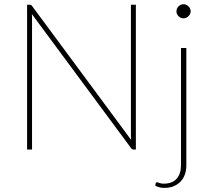

<svg xmlns="http://www.w3.org/2000/svg" viewBox="-20 -726 1018 932"><path d="M639.5 -703V0H628Q621.5 0 617 -6L134.5 -658Q135 -653.5 135.2 -648.8Q135.5 -644 135.5 -640V0H111.5V-703H124Q128 -703 130.5 -701.8Q133 -700.5 136 -696.5L616.5 -47Q616 -51.5 615.8 -56Q615.5 -60.5 615.5 -64.5V-703ZM884.5 -493V77Q884.5 100.5 877.5 120.5Q870.5 140.5 856.8 155Q843 169.5 823.2 177.8Q803.5 186 778 186Q764 186 753.8 183.2Q743.5 180.5 733.5 175.5L736 163Q737.5 159 740 158.8Q742.5 158.5 747 160Q751.5 161.5 758.2 163.5Q765 165.5 775 165.5Q816.5 165.5 837.5 141.5Q858.5 117.5 858.5 77V-493ZM905.5 -671Q905.5 -664 902.5 -658Q899.5 -652 894.8 -647.2Q890 -642.5 883.8 -639.8Q877.5 -637 871 -637Q857 -637 846.8 -647.2Q836.5 -657.5 836.5 -671Q836.5 -685 846.8 -695.2Q857 -705.5 871 -705.5Q877.5 -705.5 883.8 -702.8Q890 -700 894.8 -695.2Q899.5 -690.5 902.5 -684.2Q905.5 -678 905.5 -671Z"/></svg>

Font: Lato ExtraLight
Style: Regular
Weight: 275
Designer: Lukasz Dziedzic with Adam Twardoch and Botio Nikoltchev
Foundry: tyPoland Lukasz Dziedzic
Version: Version 2.015; 2015-08-06; http://www.latofonts.com/